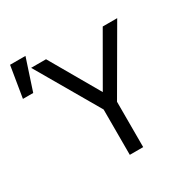

<svg xmlns="http://www.w3.org/2000/svg" viewBox="-280 -926 1053 1078"><g transform="rotate(-30 247.0 -387.0)"><path d="M256.6 0H343.4V-294L579 -700H485.2L301.4 -381L117.6 -700H21L256.6 -294ZM27 -774H-72.8L-106 -572H-39.4Z"/></g></svg>

Font: CommitMonoV143 ExtLt
Style: Regular
Weight: 200
Monospace: yes
Designer: Eigil Nikolajsen
Foundry: Eigil Nikolajsen
Version: Version 1.143